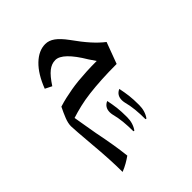

<svg xmlns="http://www.w3.org/2000/svg" viewBox="-188 -589 865 865"><g transform="rotate(-45 244.5 -157.0)"><path d="M87 170Q87 132 84.5 85Q82 38 77 -17Q73 -67 70.5 -98Q68 -129 68 -140Q68 -159 77.5 -183Q87 -207 100 -233Q122 -240 144 -245Q166 -250 189 -254Q212 -258 237.5 -260.5Q263 -263 293 -264.5Q323 -266 358 -266L337 -297Q306 -349 279 -375Q252 -401 229 -401Q205 -401 183.5 -384Q162 -367 136 -327L104 -343Q130 -411 168 -447.5Q206 -484 248 -484Q271 -484 292.5 -468.5Q314 -453 339 -419Q371 -374 397.5 -344.5Q424 -315 450 -295L412 -193Q359 -193 315 -190.5Q271 -188 234 -183.5Q197 -179 165.5 -171.5Q134 -164 106 -155Q111 -125 116 -96Q121 -67 126 -38Q136 11 143 53.5Q150 96 154 133Q140 143 123.5 152.5Q107 162 87 170ZM333 76 328 75Q328 41 325 11.5Q322 -18 315 -44Q314 -49 313.5 -53Q313 -57 313 -61Q313 -93 341 -105Q347 -76 350 -51.5Q353 -27 353 10Q353 48 333 76ZM256 76 251 75Q251 41 248 11.5Q245 -18 238 -44Q237 -49 236.5 -53Q236 -57 236 -61Q236 -93 264 -105Q270 -76 273 -51.5Q276 -27 276 10Q276 48 256 76Z"/></g></svg>

Font: Noto Naskh Arabic UI
Style: Regular
Weight: 400
Designer: Monotype Design Team, David Williams, Mohamad Dakak and Nizar Qandah
Foundry: Monotype Imaging Inc.
Version: Version 2.014